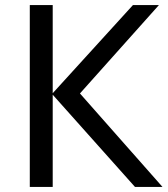

<svg xmlns="http://www.w3.org/2000/svg" viewBox="-20 -734 658 754"><path d="M618 0H510L187 -362V0H97V-714H187V-368L502 -714H604L294 -367Z"/></svg>

Font: Noto IKEA Arabic
Style: Regular
Weight: 400
Designer: Monotype Design Team
Foundry: Monotype Imaging Inc.
Version: Version 1.200